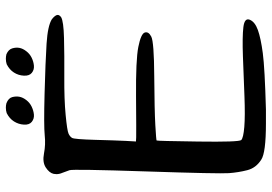

<svg xmlns="http://www.w3.org/2000/svg" viewBox="-156 -778 929 656"><g transform="rotate(-90 308.0 -450.5)"><path d="M569.8 -737.3Q584.5 -725.6 584.5 -717.3Q584.5 -711.4 576.7 -705.6Q562.5 -697.3 505.6 -695.8Q448.7 -694.3 372.3 -694.8Q295.9 -695.3 242.7 -690.2Q189.5 -685.1 179.2 -680.4Q168.9 -675.8 164.3 -668.2Q159.7 -660.6 157.7 -589.6Q155.8 -518.6 154.1 -484.4Q152.3 -450.2 152.1 -450Q151.9 -449.7 166.5 -449.2Q181.2 -448.7 305.9 -449.7Q430.7 -450.7 475.1 -441.9Q519.5 -433.1 524.2 -420.2Q528.8 -407.2 510.5 -397.7Q492.2 -388.2 375.2 -387.5Q258.3 -386.7 207.8 -383.8Q157.2 -380.9 155.5 -379.4Q153.8 -377.9 151.9 -237.8Q149.9 -97.7 157 -90.3Q164.1 -83 201.7 -79.8Q239.3 -76.7 307.1 -79.3Q375 -82 442.4 -84.5Q509.8 -86.9 542.5 -83Q575.2 -79.1 568.1 -61.3Q561 -43.5 533 -33.4Q504.9 -23.4 453.9 -16.6Q402.8 -9.8 261.2 -5.9Q235.8 -5.9 213.9 -5.9Q113.3 -5.9 89.8 -22Q61.5 -40 54 -69.8Q46.4 -99.6 43.9 -132.3Q41.5 -165 49.8 -415.5Q58.1 -666 54 -676.8Q49.8 -687.5 44.9 -701.7Q40.5 -711.9 40.5 -721.7Q40.5 -726.1 41.5 -731.4Q44.9 -746.1 63.2 -758.1Q81.5 -770 111.3 -764.2Q141.1 -758.3 173.3 -761.7Q205.6 -765.1 315.2 -762.2Q424.8 -759.3 486.1 -755.4Q547.4 -751.5 569.8 -737.3ZM249 -891.6Q257.8 -894.5 267.6 -894.5Q275.4 -894.5 282.7 -892.6Q300.3 -885.7 303.7 -872.8Q307.1 -859.9 304.9 -848.1Q302.7 -836.4 293.5 -824.5Q284.2 -812.5 270.8 -806.2Q257.3 -799.8 243.7 -798.6Q230 -797.4 219.2 -805.9Q208.5 -814.5 209.7 -833Q210.9 -851.6 220.7 -866.9Q230.5 -882.3 249 -891.6ZM416 -891.6Q424.8 -894.5 434.6 -894.5Q442.4 -894.5 450.2 -892.6Q466.3 -885.7 470.2 -872.8Q474.1 -859.9 471.9 -848.1Q469.7 -836.4 460.4 -824.5Q451.2 -812.5 438 -806.2Q424.8 -799.8 410.9 -798.6Q397 -797.4 386.5 -805.9Q376 -814.5 377 -833Q377.9 -851.6 387.7 -866.9Q397.5 -882.3 416 -891.6Z"/></g></svg>

Font: Myanmar Kalay
Style: Regular
Weight: 400
Designer: Khon Soe Zaw Thu
Foundry: PaOh Unicode khonsoezawthu@gmail.com and @hotmail.com
Version: Version 1.20 December 6, 2016